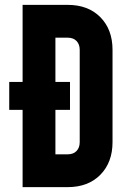

<svg xmlns="http://www.w3.org/2000/svg" viewBox="-20 -770 541 790"><path d="M18 -318V-433H268V-318ZM73 0V-750H258Q343 -750 393 -699.2Q443 -648.5 443 -565V-185Q443 -102 393 -51Q343 0 258 0ZM208 -135H258Q282 -135 295 -148.8Q308 -162.5 308 -185V-565Q308 -587.5 295 -601.2Q282 -615 258 -615H208Z"/></svg>

Font: Mohave Light
Style: Bold
Weight: 700
Version: Version 2.003